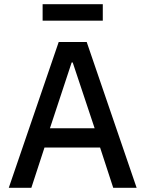

<svg xmlns="http://www.w3.org/2000/svg" viewBox="-20 -899 696 919"><path d="M184 -800V-879H472V-800ZM22 0 261 -698H395L634 0H522L459 -193H193L130 0ZM219 -285H433L328 -600H323Z"/></svg>

Font: Anuphan Medium
Style: Regular
Weight: 500
Designer: Mike Abbink, Paul van der Laan, Pieter van Rosmalen, Mint Tantisuwanna
Foundry: Bold Monday; Cadson Demak
Version: Version 3.002;hotconv 1.0.109;makeotfexe 2.5.65596